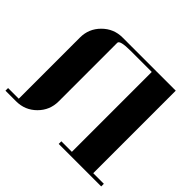

<svg xmlns="http://www.w3.org/2000/svg" viewBox="-144 -798 981 981"><g transform="rotate(45 346.0 -307.5)"><path d="M0 0V-19H77.1V-460.9Q77.1 -524.9 122.1 -569.8Q167.5 -615.2 231 -615.2H615.2V-19H691.9V0H384.8V-19H460.9V-596.2H308.1Q231 -596.2 231 -577.1V-153.8Q231 -89.8 186 -44.9Q141.1 0 77.1 0Z"/></g></svg>

Font: Hjet
Style: Regular
Weight: 400
Designer: T. Christopher White
Version: Version 1.2